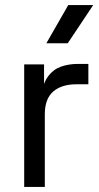

<svg xmlns="http://www.w3.org/2000/svg" viewBox="-20 -734 388 754"><path d="M75 0V-481H153V-358L142 -359Q149 -408 169.5 -435Q190 -462 220 -472.5Q250 -483 286 -483H327V-403H280Q222 -403 189 -374.5Q156 -346 156 -285V0ZM162 -564 248 -714H346L246 -564Z"/></svg>

Font: SUSE
Style: Regular
Weight: 400
Designer: Rene Bieder
Foundry: SUSE
Version: Version 1.000